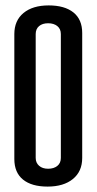

<svg xmlns="http://www.w3.org/2000/svg" viewBox="-20 -680 357 710"><path d="M33 -92V-554Q33 -604 67 -632Q101 -660 160 -660Q219 -660 251.5 -634Q284 -608 284 -558V-96Q284 -46 249.5 -18Q215 10 156 10Q97 10 65 -16Q33 -42 33 -92ZM112 -554V-96Q112 -78 124.5 -67Q137 -56 158 -56Q179 -56 192 -66.5Q205 -77 205 -96V-554Q205 -573 192 -583.5Q179 -594 158 -594Q137 -594 124.5 -583.5Q112 -573 112 -554Z"/></svg>

Font: Medula One
Style: Regular
Weight: 400
Designer: Luciano Vergara
Foundry: Luciano Vergara
Version: Version 1.002